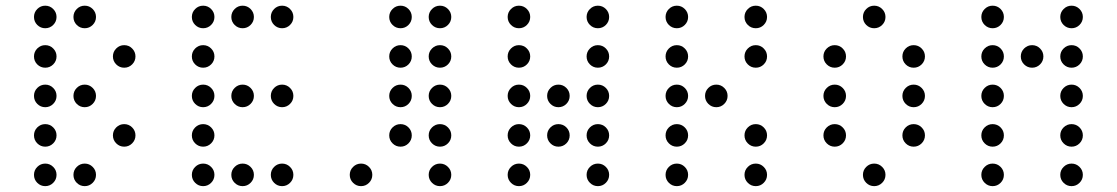

<svg xmlns="http://www.w3.org/2000/svg" viewBox="-20 -674 3868 665"><path d="M175.8 -615.2Q175.8 -599.1 164.3 -587.6Q152.8 -576.2 136.7 -576.2Q120.6 -576.2 109.1 -587.6Q97.7 -599.1 97.7 -615.2Q97.7 -631.3 109.1 -642.8Q120.6 -654.3 136.7 -654.3Q152.8 -654.3 164.3 -642.8Q175.8 -631.3 175.8 -615.2ZM312.5 -615.2Q312.5 -599.1 301 -587.6Q289.6 -576.2 273.4 -576.2Q257.3 -576.2 245.8 -587.6Q234.4 -599.1 234.4 -615.2Q234.4 -631.3 245.8 -642.8Q257.3 -654.3 273.4 -654.3Q289.6 -654.3 301 -642.8Q312.5 -631.3 312.5 -615.2ZM175.8 -478.5Q175.8 -462.4 164.3 -450.9Q152.8 -439.5 136.7 -439.5Q120.6 -439.5 109.1 -450.9Q97.7 -462.4 97.7 -478.5Q97.7 -494.6 109.1 -506.1Q120.6 -517.6 136.7 -517.6Q152.8 -517.6 164.3 -506.1Q175.8 -494.6 175.8 -478.5ZM449.2 -478.5Q449.2 -462.4 437.7 -450.9Q426.3 -439.5 410.2 -439.5Q394 -439.5 382.6 -450.9Q371.1 -462.4 371.1 -478.5Q371.1 -494.6 382.6 -506.1Q394 -517.6 410.2 -517.6Q426.3 -517.6 437.7 -506.1Q449.2 -494.6 449.2 -478.5ZM175.8 -341.8Q175.8 -325.7 164.3 -314.2Q152.8 -302.7 136.7 -302.7Q120.6 -302.7 109.1 -314.2Q97.7 -325.7 97.7 -341.8Q97.7 -357.9 109.1 -369.4Q120.6 -380.9 136.7 -380.9Q152.8 -380.9 164.3 -369.4Q175.8 -357.9 175.8 -341.8ZM312.5 -341.8Q312.5 -325.7 301 -314.2Q289.6 -302.7 273.4 -302.7Q257.3 -302.7 245.8 -314.2Q234.4 -325.7 234.4 -341.8Q234.4 -357.9 245.8 -369.4Q257.3 -380.9 273.4 -380.9Q289.6 -380.9 301 -369.4Q312.5 -357.9 312.5 -341.8ZM175.8 -205.1Q175.8 -189 164.3 -177.5Q152.8 -166 136.7 -166Q120.6 -166 109.1 -177.5Q97.7 -189 97.7 -205.1Q97.7 -221.2 109.1 -232.7Q120.6 -244.1 136.7 -244.1Q152.8 -244.1 164.3 -232.7Q175.8 -221.2 175.8 -205.1ZM449.2 -205.1Q449.2 -189 437.7 -177.5Q426.3 -166 410.2 -166Q394 -166 382.6 -177.5Q371.1 -189 371.1 -205.1Q371.1 -221.2 382.6 -232.7Q394 -244.1 410.2 -244.1Q426.3 -244.1 437.7 -232.7Q449.2 -221.2 449.2 -205.1ZM175.8 -68.4Q175.8 -52.2 164.3 -40.8Q152.8 -29.3 136.7 -29.3Q120.6 -29.3 109.1 -40.8Q97.7 -52.2 97.7 -68.4Q97.7 -84.5 109.1 -95.9Q120.6 -107.4 136.7 -107.4Q152.8 -107.4 164.3 -95.9Q175.8 -84.5 175.8 -68.4ZM312.5 -68.4Q312.5 -52.2 301 -40.8Q289.6 -29.3 273.4 -29.3Q257.3 -29.3 245.8 -40.8Q234.4 -52.2 234.4 -68.4Q234.4 -84.5 245.8 -95.9Q257.3 -107.4 273.4 -107.4Q289.6 -107.4 301 -95.9Q312.5 -84.5 312.5 -68.4Z M722.7 -615.2Q722.7 -599.1 711.2 -587.6Q699.7 -576.2 683.6 -576.2Q667.5 -576.2 656 -587.6Q644.5 -599.1 644.5 -615.2Q644.5 -631.3 656 -642.8Q667.5 -654.3 683.6 -654.3Q699.7 -654.3 711.2 -642.8Q722.7 -631.3 722.7 -615.2ZM859.4 -615.2Q859.4 -599.1 847.9 -587.6Q836.4 -576.2 820.3 -576.2Q804.2 -576.2 792.7 -587.6Q781.2 -599.1 781.2 -615.2Q781.2 -631.3 792.7 -642.8Q804.2 -654.3 820.3 -654.3Q836.4 -654.3 847.9 -642.8Q859.4 -631.3 859.4 -615.2ZM996.1 -615.2Q996.1 -599.1 984.6 -587.6Q973.1 -576.2 957 -576.2Q940.9 -576.2 929.4 -587.6Q918 -599.1 918 -615.2Q918 -631.3 929.4 -642.8Q940.9 -654.3 957 -654.3Q973.1 -654.3 984.6 -642.8Q996.1 -631.3 996.1 -615.2ZM722.7 -478.5Q722.7 -462.4 711.2 -450.9Q699.7 -439.5 683.6 -439.5Q667.5 -439.5 656 -450.9Q644.5 -462.4 644.5 -478.5Q644.5 -494.6 656 -506.1Q667.5 -517.6 683.6 -517.6Q699.7 -517.6 711.2 -506.1Q722.7 -494.6 722.7 -478.5ZM722.7 -341.8Q722.7 -325.7 711.2 -314.2Q699.7 -302.7 683.6 -302.7Q667.5 -302.7 656 -314.2Q644.5 -325.7 644.5 -341.8Q644.5 -357.9 656 -369.4Q667.5 -380.9 683.6 -380.9Q699.7 -380.9 711.2 -369.4Q722.7 -357.9 722.7 -341.8ZM859.4 -341.8Q859.4 -325.7 847.9 -314.2Q836.4 -302.7 820.3 -302.7Q804.2 -302.7 792.7 -314.2Q781.2 -325.7 781.2 -341.8Q781.2 -357.9 792.7 -369.4Q804.2 -380.9 820.3 -380.9Q836.4 -380.9 847.9 -369.4Q859.4 -357.9 859.4 -341.8ZM996.1 -341.8Q996.1 -325.7 984.6 -314.2Q973.1 -302.7 957 -302.7Q940.9 -302.7 929.4 -314.2Q918 -325.7 918 -341.8Q918 -357.9 929.4 -369.4Q940.9 -380.9 957 -380.9Q973.1 -380.9 984.6 -369.4Q996.1 -357.9 996.1 -341.8ZM722.7 -205.1Q722.7 -189 711.2 -177.5Q699.7 -166 683.6 -166Q667.5 -166 656 -177.5Q644.5 -189 644.5 -205.1Q644.5 -221.2 656 -232.7Q667.5 -244.1 683.6 -244.1Q699.7 -244.1 711.2 -232.7Q722.7 -221.2 722.7 -205.1ZM722.7 -68.4Q722.7 -52.2 711.2 -40.8Q699.7 -29.3 683.6 -29.3Q667.5 -29.3 656 -40.8Q644.5 -52.2 644.5 -68.4Q644.5 -84.5 656 -95.9Q667.5 -107.4 683.6 -107.4Q699.7 -107.4 711.2 -95.9Q722.7 -84.5 722.7 -68.4ZM859.4 -68.4Q859.4 -52.2 847.9 -40.8Q836.4 -29.3 820.3 -29.3Q804.2 -29.3 792.7 -40.8Q781.2 -52.2 781.2 -68.4Q781.2 -84.5 792.7 -95.9Q804.2 -107.4 820.3 -107.4Q836.4 -107.4 847.9 -95.9Q859.4 -84.5 859.4 -68.4ZM996.1 -68.4Q996.1 -52.2 984.6 -40.8Q973.1 -29.3 957 -29.3Q940.9 -29.3 929.4 -40.8Q918 -52.2 918 -68.4Q918 -84.5 929.4 -95.9Q940.9 -107.4 957 -107.4Q973.1 -107.4 984.6 -95.9Q996.1 -84.5 996.1 -68.4Z M1406.2 -615.2Q1406.2 -599.1 1394.8 -587.6Q1383.3 -576.2 1367.2 -576.2Q1351.1 -576.2 1339.6 -587.6Q1328.1 -599.1 1328.1 -615.2Q1328.1 -631.3 1339.6 -642.8Q1351.1 -654.3 1367.2 -654.3Q1383.3 -654.3 1394.8 -642.8Q1406.2 -631.3 1406.2 -615.2ZM1543 -615.2Q1543 -599.1 1531.5 -587.6Q1520 -576.2 1503.9 -576.2Q1487.8 -576.2 1476.3 -587.6Q1464.8 -599.1 1464.8 -615.2Q1464.8 -631.3 1476.3 -642.8Q1487.8 -654.3 1503.9 -654.3Q1520 -654.3 1531.5 -642.8Q1543 -631.3 1543 -615.2ZM1406.2 -478.5Q1406.2 -462.4 1394.8 -450.9Q1383.3 -439.5 1367.2 -439.5Q1351.1 -439.5 1339.6 -450.9Q1328.1 -462.4 1328.1 -478.5Q1328.1 -494.6 1339.6 -506.1Q1351.1 -517.6 1367.2 -517.6Q1383.3 -517.6 1394.8 -506.1Q1406.2 -494.6 1406.2 -478.5ZM1543 -478.5Q1543 -462.4 1531.5 -450.9Q1520 -439.5 1503.9 -439.5Q1487.8 -439.5 1476.3 -450.9Q1464.8 -462.4 1464.8 -478.5Q1464.8 -494.6 1476.3 -506.1Q1487.8 -517.6 1503.9 -517.6Q1520 -517.6 1531.5 -506.1Q1543 -494.6 1543 -478.5ZM1406.2 -341.8Q1406.2 -325.7 1394.8 -314.2Q1383.3 -302.7 1367.2 -302.7Q1351.1 -302.7 1339.6 -314.2Q1328.1 -325.7 1328.1 -341.8Q1328.1 -357.9 1339.6 -369.4Q1351.1 -380.9 1367.2 -380.9Q1383.3 -380.9 1394.8 -369.4Q1406.2 -357.9 1406.2 -341.8ZM1543 -341.8Q1543 -325.7 1531.5 -314.2Q1520 -302.7 1503.9 -302.7Q1487.8 -302.7 1476.3 -314.2Q1464.8 -325.7 1464.8 -341.8Q1464.8 -357.9 1476.3 -369.4Q1487.8 -380.9 1503.9 -380.9Q1520 -380.9 1531.5 -369.4Q1543 -357.9 1543 -341.8ZM1406.2 -205.1Q1406.2 -189 1394.8 -177.5Q1383.3 -166 1367.2 -166Q1351.1 -166 1339.6 -177.5Q1328.1 -189 1328.1 -205.1Q1328.1 -221.2 1339.6 -232.7Q1351.1 -244.1 1367.2 -244.1Q1383.3 -244.1 1394.8 -232.7Q1406.2 -221.2 1406.2 -205.1ZM1543 -205.1Q1543 -189 1531.5 -177.5Q1520 -166 1503.9 -166Q1487.8 -166 1476.3 -177.5Q1464.8 -189 1464.8 -205.1Q1464.8 -221.2 1476.3 -232.7Q1487.8 -244.1 1503.9 -244.1Q1520 -244.1 1531.5 -232.7Q1543 -221.2 1543 -205.1ZM1269.5 -68.4Q1269.5 -52.2 1258.1 -40.8Q1246.6 -29.3 1230.5 -29.3Q1214.4 -29.3 1202.9 -40.8Q1191.4 -52.2 1191.4 -68.4Q1191.4 -84.5 1202.9 -95.9Q1214.4 -107.4 1230.5 -107.4Q1246.6 -107.4 1258.1 -95.9Q1269.5 -84.5 1269.5 -68.4ZM1543 -68.4Q1543 -52.2 1531.5 -40.8Q1520 -29.3 1503.9 -29.3Q1487.8 -29.3 1476.3 -40.8Q1464.8 -52.2 1464.8 -68.4Q1464.8 -84.5 1476.3 -95.9Q1487.8 -107.4 1503.9 -107.4Q1520 -107.4 1531.5 -95.9Q1543 -84.5 1543 -68.4Z M1816.4 -615.2Q1816.4 -599.1 1804.9 -587.6Q1793.5 -576.2 1777.3 -576.2Q1761.2 -576.2 1749.8 -587.6Q1738.3 -599.1 1738.3 -615.2Q1738.3 -631.3 1749.8 -642.8Q1761.2 -654.3 1777.3 -654.3Q1793.5 -654.3 1804.9 -642.8Q1816.4 -631.3 1816.4 -615.2ZM2089.8 -615.2Q2089.8 -599.1 2078.4 -587.6Q2066.9 -576.2 2050.8 -576.2Q2034.7 -576.2 2023.2 -587.6Q2011.7 -599.1 2011.7 -615.2Q2011.7 -631.3 2023.2 -642.8Q2034.7 -654.3 2050.8 -654.3Q2066.9 -654.3 2078.4 -642.8Q2089.8 -631.3 2089.8 -615.2ZM1816.4 -478.5Q1816.4 -462.4 1804.9 -450.9Q1793.5 -439.5 1777.3 -439.5Q1761.2 -439.5 1749.8 -450.9Q1738.3 -462.4 1738.3 -478.5Q1738.3 -494.6 1749.8 -506.1Q1761.2 -517.6 1777.3 -517.6Q1793.5 -517.6 1804.9 -506.1Q1816.4 -494.6 1816.4 -478.5ZM2089.8 -478.5Q2089.8 -462.4 2078.4 -450.9Q2066.9 -439.5 2050.8 -439.5Q2034.7 -439.5 2023.2 -450.9Q2011.7 -462.4 2011.7 -478.5Q2011.7 -494.6 2023.2 -506.1Q2034.7 -517.6 2050.8 -517.6Q2066.9 -517.6 2078.4 -506.1Q2089.8 -494.6 2089.8 -478.5ZM1816.4 -341.8Q1816.4 -325.7 1804.9 -314.2Q1793.5 -302.7 1777.3 -302.7Q1761.2 -302.7 1749.8 -314.2Q1738.3 -325.7 1738.3 -341.8Q1738.3 -357.9 1749.8 -369.4Q1761.2 -380.9 1777.3 -380.9Q1793.5 -380.9 1804.9 -369.4Q1816.4 -357.9 1816.4 -341.8ZM1953.1 -341.8Q1953.1 -325.7 1941.7 -314.2Q1930.2 -302.7 1914.1 -302.7Q1897.9 -302.7 1886.5 -314.2Q1875 -325.7 1875 -341.8Q1875 -357.9 1886.5 -369.4Q1897.9 -380.9 1914.1 -380.9Q1930.2 -380.9 1941.7 -369.4Q1953.1 -357.9 1953.1 -341.8ZM2089.8 -341.8Q2089.8 -325.7 2078.4 -314.2Q2066.9 -302.7 2050.8 -302.7Q2034.7 -302.7 2023.2 -314.2Q2011.7 -325.7 2011.7 -341.8Q2011.7 -357.9 2023.2 -369.4Q2034.7 -380.9 2050.8 -380.9Q2066.9 -380.9 2078.4 -369.4Q2089.8 -357.9 2089.8 -341.8ZM1816.4 -205.1Q1816.4 -189 1804.9 -177.5Q1793.5 -166 1777.3 -166Q1761.2 -166 1749.8 -177.5Q1738.3 -189 1738.3 -205.1Q1738.3 -221.2 1749.8 -232.7Q1761.2 -244.1 1777.3 -244.1Q1793.5 -244.1 1804.9 -232.7Q1816.4 -221.2 1816.4 -205.1ZM1953.1 -205.1Q1953.1 -189 1941.7 -177.5Q1930.2 -166 1914.1 -166Q1897.9 -166 1886.5 -177.5Q1875 -189 1875 -205.1Q1875 -221.2 1886.5 -232.7Q1897.9 -244.1 1914.1 -244.1Q1930.2 -244.1 1941.7 -232.7Q1953.1 -221.2 1953.1 -205.1ZM2089.8 -205.1Q2089.8 -189 2078.4 -177.5Q2066.9 -166 2050.8 -166Q2034.7 -166 2023.2 -177.5Q2011.7 -189 2011.7 -205.1Q2011.7 -221.2 2023.2 -232.7Q2034.7 -244.1 2050.8 -244.1Q2066.9 -244.1 2078.4 -232.7Q2089.8 -221.2 2089.8 -205.1ZM1816.4 -68.4Q1816.4 -52.2 1804.9 -40.8Q1793.5 -29.3 1777.3 -29.3Q1761.2 -29.3 1749.8 -40.8Q1738.3 -52.2 1738.3 -68.4Q1738.3 -84.5 1749.8 -95.9Q1761.2 -107.4 1777.3 -107.4Q1793.5 -107.4 1804.9 -95.9Q1816.4 -84.5 1816.4 -68.4ZM2089.8 -68.4Q2089.8 -52.2 2078.4 -40.8Q2066.9 -29.3 2050.8 -29.3Q2034.7 -29.3 2023.2 -40.8Q2011.7 -52.2 2011.7 -68.4Q2011.7 -84.5 2023.2 -95.9Q2034.7 -107.4 2050.8 -107.4Q2066.9 -107.4 2078.4 -95.9Q2089.8 -84.5 2089.8 -68.4Z M2363.3 -615.2Q2363.3 -599.1 2351.8 -587.6Q2340.3 -576.2 2324.2 -576.2Q2308.1 -576.2 2296.6 -587.6Q2285.2 -599.1 2285.2 -615.2Q2285.2 -631.3 2296.6 -642.8Q2308.1 -654.3 2324.2 -654.3Q2340.3 -654.3 2351.8 -642.8Q2363.3 -631.3 2363.3 -615.2ZM2636.7 -615.2Q2636.7 -599.1 2625.2 -587.6Q2613.8 -576.2 2597.7 -576.2Q2581.5 -576.2 2570.1 -587.6Q2558.6 -599.1 2558.6 -615.2Q2558.6 -631.3 2570.1 -642.8Q2581.5 -654.3 2597.7 -654.3Q2613.8 -654.3 2625.2 -642.8Q2636.7 -631.3 2636.7 -615.2ZM2363.3 -478.5Q2363.3 -462.4 2351.8 -450.9Q2340.3 -439.5 2324.2 -439.5Q2308.1 -439.5 2296.6 -450.9Q2285.2 -462.4 2285.2 -478.5Q2285.2 -494.6 2296.6 -506.1Q2308.1 -517.6 2324.2 -517.6Q2340.3 -517.6 2351.8 -506.1Q2363.3 -494.6 2363.3 -478.5ZM2636.7 -478.5Q2636.7 -462.4 2625.2 -450.9Q2613.8 -439.5 2597.7 -439.5Q2581.5 -439.5 2570.1 -450.9Q2558.6 -462.4 2558.6 -478.5Q2558.6 -494.6 2570.1 -506.1Q2581.5 -517.6 2597.7 -517.6Q2613.8 -517.6 2625.2 -506.1Q2636.7 -494.6 2636.7 -478.5ZM2363.3 -341.8Q2363.3 -325.7 2351.8 -314.2Q2340.3 -302.7 2324.2 -302.7Q2308.1 -302.7 2296.6 -314.2Q2285.2 -325.7 2285.2 -341.8Q2285.2 -357.9 2296.6 -369.4Q2308.1 -380.9 2324.2 -380.9Q2340.3 -380.9 2351.8 -369.4Q2363.3 -357.9 2363.3 -341.8ZM2500 -341.8Q2500 -325.7 2488.5 -314.2Q2477.1 -302.7 2460.9 -302.7Q2444.8 -302.7 2433.3 -314.2Q2421.9 -325.7 2421.9 -341.8Q2421.9 -357.9 2433.3 -369.4Q2444.8 -380.9 2460.9 -380.9Q2477.1 -380.9 2488.5 -369.4Q2500 -357.9 2500 -341.8ZM2363.3 -205.1Q2363.3 -189 2351.8 -177.5Q2340.3 -166 2324.2 -166Q2308.1 -166 2296.6 -177.5Q2285.2 -189 2285.2 -205.1Q2285.2 -221.2 2296.6 -232.7Q2308.1 -244.1 2324.2 -244.1Q2340.3 -244.1 2351.8 -232.7Q2363.3 -221.2 2363.3 -205.1ZM2636.7 -205.1Q2636.7 -189 2625.2 -177.5Q2613.8 -166 2597.7 -166Q2581.5 -166 2570.1 -177.5Q2558.6 -189 2558.6 -205.1Q2558.6 -221.2 2570.1 -232.7Q2581.5 -244.1 2597.7 -244.1Q2613.8 -244.1 2625.2 -232.7Q2636.7 -221.2 2636.7 -205.1ZM2363.3 -68.4Q2363.3 -52.2 2351.8 -40.8Q2340.3 -29.3 2324.2 -29.3Q2308.1 -29.3 2296.6 -40.8Q2285.2 -52.2 2285.2 -68.4Q2285.2 -84.5 2296.6 -95.9Q2308.1 -107.4 2324.2 -107.4Q2340.3 -107.4 2351.8 -95.9Q2363.3 -84.5 2363.3 -68.4ZM2636.7 -68.4Q2636.7 -52.2 2625.2 -40.8Q2613.8 -29.3 2597.7 -29.3Q2581.5 -29.3 2570.1 -40.8Q2558.6 -52.2 2558.6 -68.4Q2558.6 -84.5 2570.1 -95.9Q2581.5 -107.4 2597.7 -107.4Q2613.8 -107.4 2625.2 -95.9Q2636.7 -84.5 2636.7 -68.4Z M3046.9 -615.2Q3046.9 -599.1 3035.4 -587.6Q3023.9 -576.2 3007.8 -576.2Q2991.7 -576.2 2980.2 -587.6Q2968.8 -599.1 2968.8 -615.2Q2968.8 -631.3 2980.2 -642.8Q2991.7 -654.3 3007.8 -654.3Q3023.9 -654.3 3035.4 -642.8Q3046.9 -631.3 3046.9 -615.2ZM2910.2 -478.5Q2910.2 -462.4 2898.7 -450.9Q2887.2 -439.5 2871.1 -439.5Q2855 -439.5 2843.5 -450.9Q2832 -462.4 2832 -478.5Q2832 -494.6 2843.5 -506.1Q2855 -517.6 2871.1 -517.6Q2887.2 -517.6 2898.7 -506.1Q2910.2 -494.6 2910.2 -478.5ZM3183.6 -478.5Q3183.6 -462.4 3172.1 -450.9Q3160.6 -439.5 3144.5 -439.5Q3128.4 -439.5 3116.9 -450.9Q3105.5 -462.4 3105.5 -478.5Q3105.5 -494.6 3116.9 -506.1Q3128.4 -517.6 3144.5 -517.6Q3160.6 -517.6 3172.1 -506.1Q3183.6 -494.6 3183.6 -478.5ZM2910.2 -341.8Q2910.2 -325.7 2898.7 -314.2Q2887.2 -302.7 2871.1 -302.7Q2855 -302.7 2843.5 -314.2Q2832 -325.7 2832 -341.8Q2832 -357.9 2843.5 -369.4Q2855 -380.9 2871.1 -380.9Q2887.2 -380.9 2898.7 -369.4Q2910.2 -357.9 2910.2 -341.8ZM3183.6 -341.8Q3183.6 -325.7 3172.1 -314.2Q3160.6 -302.7 3144.5 -302.7Q3128.4 -302.7 3116.9 -314.2Q3105.5 -325.7 3105.5 -341.8Q3105.5 -357.9 3116.9 -369.4Q3128.4 -380.9 3144.5 -380.9Q3160.6 -380.9 3172.1 -369.4Q3183.6 -357.9 3183.6 -341.8ZM2910.2 -205.1Q2910.2 -189 2898.7 -177.5Q2887.2 -166 2871.1 -166Q2855 -166 2843.5 -177.5Q2832 -189 2832 -205.1Q2832 -221.2 2843.5 -232.7Q2855 -244.1 2871.1 -244.1Q2887.2 -244.1 2898.7 -232.7Q2910.2 -221.2 2910.2 -205.1ZM3183.6 -205.1Q3183.6 -189 3172.1 -177.5Q3160.6 -166 3144.5 -166Q3128.4 -166 3116.9 -177.5Q3105.5 -189 3105.5 -205.1Q3105.5 -221.2 3116.9 -232.7Q3128.4 -244.1 3144.5 -244.1Q3160.6 -244.1 3172.1 -232.7Q3183.6 -221.2 3183.6 -205.1ZM3046.9 -68.4Q3046.9 -52.2 3035.4 -40.8Q3023.9 -29.3 3007.8 -29.3Q2991.7 -29.3 2980.2 -40.8Q2968.8 -52.2 2968.8 -68.4Q2968.8 -84.5 2980.2 -95.9Q2991.7 -107.4 3007.8 -107.4Q3023.9 -107.4 3035.4 -95.9Q3046.9 -84.5 3046.9 -68.4Z M3457 -615.2Q3457 -599.1 3445.6 -587.6Q3434.1 -576.2 3418 -576.2Q3401.9 -576.2 3390.4 -587.6Q3378.9 -599.1 3378.9 -615.2Q3378.9 -631.3 3390.4 -642.8Q3401.9 -654.3 3418 -654.3Q3434.1 -654.3 3445.6 -642.8Q3457 -631.3 3457 -615.2ZM3730.5 -615.2Q3730.5 -599.1 3719 -587.6Q3707.5 -576.2 3691.4 -576.2Q3675.3 -576.2 3663.8 -587.6Q3652.3 -599.1 3652.3 -615.2Q3652.3 -631.3 3663.8 -642.8Q3675.3 -654.3 3691.4 -654.3Q3707.5 -654.3 3719 -642.8Q3730.5 -631.3 3730.5 -615.2ZM3457 -478.5Q3457 -462.4 3445.6 -450.9Q3434.1 -439.5 3418 -439.5Q3401.9 -439.5 3390.4 -450.9Q3378.9 -462.4 3378.9 -478.5Q3378.9 -494.6 3390.4 -506.1Q3401.9 -517.6 3418 -517.6Q3434.1 -517.6 3445.6 -506.1Q3457 -494.6 3457 -478.5ZM3593.8 -478.5Q3593.8 -462.4 3582.3 -450.9Q3570.8 -439.5 3554.7 -439.5Q3538.6 -439.5 3527.1 -450.9Q3515.6 -462.4 3515.6 -478.5Q3515.6 -494.6 3527.1 -506.1Q3538.6 -517.6 3554.7 -517.6Q3570.8 -517.6 3582.3 -506.1Q3593.8 -494.6 3593.8 -478.5ZM3730.5 -478.5Q3730.5 -462.4 3719 -450.9Q3707.5 -439.5 3691.4 -439.5Q3675.3 -439.5 3663.8 -450.9Q3652.3 -462.4 3652.3 -478.5Q3652.3 -494.6 3663.8 -506.1Q3675.3 -517.6 3691.4 -517.6Q3707.5 -517.6 3719 -506.1Q3730.5 -494.6 3730.5 -478.5ZM3457 -341.8Q3457 -325.7 3445.6 -314.2Q3434.1 -302.7 3418 -302.7Q3401.9 -302.7 3390.4 -314.2Q3378.9 -325.7 3378.9 -341.8Q3378.9 -357.9 3390.4 -369.4Q3401.9 -380.9 3418 -380.9Q3434.1 -380.9 3445.6 -369.4Q3457 -357.9 3457 -341.8ZM3730.5 -341.8Q3730.5 -325.7 3719 -314.2Q3707.5 -302.7 3691.4 -302.7Q3675.3 -302.7 3663.8 -314.2Q3652.3 -325.7 3652.3 -341.8Q3652.3 -357.9 3663.8 -369.4Q3675.3 -380.9 3691.4 -380.9Q3707.5 -380.9 3719 -369.4Q3730.5 -357.9 3730.5 -341.8ZM3457 -205.1Q3457 -189 3445.6 -177.5Q3434.1 -166 3418 -166Q3401.9 -166 3390.4 -177.5Q3378.9 -189 3378.9 -205.1Q3378.9 -221.2 3390.4 -232.7Q3401.9 -244.1 3418 -244.1Q3434.1 -244.1 3445.6 -232.7Q3457 -221.2 3457 -205.1ZM3730.5 -205.1Q3730.5 -189 3719 -177.5Q3707.5 -166 3691.4 -166Q3675.3 -166 3663.8 -177.5Q3652.3 -189 3652.3 -205.1Q3652.3 -221.2 3663.8 -232.7Q3675.3 -244.1 3691.4 -244.1Q3707.5 -244.1 3719 -232.7Q3730.5 -221.2 3730.5 -205.1ZM3457 -68.4Q3457 -52.2 3445.6 -40.8Q3434.1 -29.3 3418 -29.3Q3401.9 -29.3 3390.4 -40.8Q3378.9 -52.2 3378.9 -68.4Q3378.9 -84.5 3390.4 -95.9Q3401.9 -107.4 3418 -107.4Q3434.1 -107.4 3445.6 -95.9Q3457 -84.5 3457 -68.4ZM3730.5 -68.4Q3730.5 -52.2 3719 -40.8Q3707.5 -29.3 3691.4 -29.3Q3675.3 -29.3 3663.8 -40.8Q3652.3 -52.2 3652.3 -68.4Q3652.3 -84.5 3663.8 -95.9Q3675.3 -107.4 3691.4 -107.4Q3707.5 -107.4 3719 -95.9Q3730.5 -84.5 3730.5 -68.4Z"/></svg>

Font: DatDot Light
Style: Regular
Weight: 300
Designer: GGBot
Version: 1.00